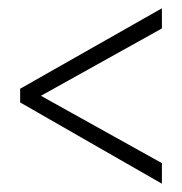

<svg xmlns="http://www.w3.org/2000/svg" viewBox="-20 -585 440 465"><path d="M372.1 -140.1 28.8 -336.9V-370.1L372.1 -564.9V-516.1L79.1 -353L372.1 -189.9Z"/></svg>

Font: Germano
Style: Regular
Weight: 300
Width: 3
Foundry: Ascender Corporation
Version: Version 1.10; ttfautohint (v1.5)